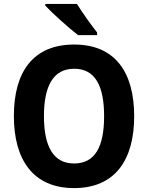

<svg xmlns="http://www.w3.org/2000/svg" viewBox="-20 -953 758 983"><path d="M374 -933H212V-924C246 -887 335 -807 380 -773H477V-787C449 -822 400 -890 374 -933ZM667 -358C667 -582 570 -725 360 -725C151 -725 51 -587 51 -359C51 -136 149 10 359 10C570 10 667 -135 667 -358ZM205 -358C205 -512 252 -601 360 -601C467 -601 513 -514 513 -358C513 -202 467 -116 359 -116C253 -116 205 -204 205 -358Z"/></svg>

Font: Noto Sans Devanagari SemiCondensed
Style: Bold
Weight: 700
Width: 4
Designer: Jelle Bosma - Monotype Design Team
Foundry: Monotype Imaging Inc.
Version: Version 2.004